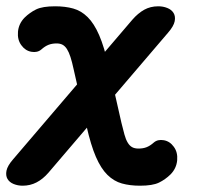

<svg xmlns="http://www.w3.org/2000/svg" viewBox="-40 -580 660 610"><path d="M113.8 -31.2Q96.2 -10.9 76.1 -0.5Q56 10 31.7 10Q16.8 10 3.4 4.6Q-9.9 -0.8 -16.2 -11.5Q-22.4 -22.1 -19.4 -37.7Q-16.3 -53.2 1.3 -73.5L380.5 -517.4Q398.4 -538 418.1 -549Q437.9 -560 462.9 -560Q478.1 -560 491.4 -554.7Q504.8 -549.5 511.4 -538.8Q518 -528.2 515 -512.5Q511.9 -496.8 494 -476.2ZM345.8 -189.8Q351.1 -168 355.4 -152.5Q359.7 -136.9 365.7 -127Q371.6 -117 379.7 -112.5Q387.8 -108 400 -108Q414.7 -108 425.8 -112.4Q436.9 -116.7 448.6 -127.1Q461.1 -137.9 480.4 -134.5Q499.6 -131.1 512 -113.9Q525.1 -96.6 522.9 -70.9Q520.6 -45.1 501.9 -26Q485.2 -9.6 465 0.2Q444.7 10 405 10Q372.6 10 347.3 2.9Q322 -4.1 301.3 -24.4Q280.7 -44.6 264.6 -81.8Q248.5 -118.9 234.8 -179.8L193.9 -360.2Q189 -383.2 183.9 -398.9Q178.8 -414.6 172.7 -424.1Q166.6 -433.6 158.8 -437.8Q151 -442 140 -442Q125.3 -442 114.2 -437.6Q103.1 -433.3 91.4 -422.9Q78.9 -412.1 59.6 -415.5Q40.4 -418.9 28 -436.1Q14.9 -453.4 17.1 -479.1Q19.4 -504.9 38.1 -524Q54.8 -540.4 75 -550.2Q95.3 -560 135 -560Q167.4 -560 192.7 -552.9Q218 -545.9 238.5 -525.6Q259 -505.4 275.1 -468.2Q291.2 -431.1 304.9 -370.2Z"/></svg>

Font: Maple Mono
Style: Italic
Weight: 400
Italic angle: -10°
Monospace: yes
Designer: subframe7536
Version: Version 7.300